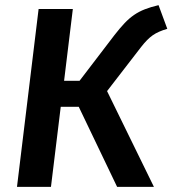

<svg xmlns="http://www.w3.org/2000/svg" viewBox="-20 -726 670 746"><path d="M396 -372 578 0H435L286 -311H216L178 0H46L130 -691H263L229 -412H289L425 -590Q446 -617 464 -636Q482 -655 501 -668Q520 -681 543 -690Q566 -699 596 -706L630 -614Q595 -604 573.5 -589Q552 -574 528 -543Z"/></svg>

Font: Xgbmvzvtohvqztyvzapvmeyoton
Style: Regular
Weight: 500
Italic angle: -8°
Designer: Carrois Corporate & Edenspiekermann
Foundry: Carrois Corporate GbR & Edenspiekermann AG
Version: Version 2.001